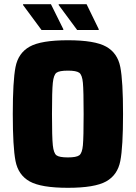

<svg xmlns="http://www.w3.org/2000/svg" viewBox="-20 -888 648 916"><path d="M41 -344Q41 -501 54 -568Q67 -635 121.5 -665.5Q176 -696 304 -696Q432 -696 486.5 -665.5Q541 -635 554 -568Q567 -501 567 -344Q567 -187 554 -120Q541 -53 486.5 -22.5Q432 8 304 8Q176 8 121.5 -22.5Q67 -53 54 -120Q41 -187 41 -344ZM379 -344Q379 -455 375.5 -493Q372 -531 358 -541Q344 -551 304 -551Q263 -551 249.5 -541Q236 -531 232 -493Q228 -455 228 -344Q228 -233 232 -195Q236 -157 249.5 -147Q263 -137 304 -137Q344 -137 358 -147Q372 -157 375.5 -195Q379 -233 379 -344ZM282 -745H178L90 -864V-868H223L282 -749ZM451 -745H348L260 -864V-868H393L451 -749Z"/></svg>

Font: Saira Semi Condensed ExtraBold
Style: Regular
Weight: 800
Width: 4
Designer: Hector Gatti with collaboration of the Omnibus-Type team
Foundry: Omnibus-Type
Version: Version 1.001; ttfautohint (v1.8)